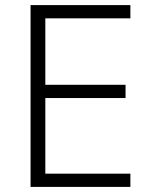

<svg xmlns="http://www.w3.org/2000/svg" viewBox="-20 -734 593 754"><path d="M492 0H100V-714H492V-662H158V-401H473V-349H158V-52H492Z"/></svg>

Font: Noto Sans Cherokee Light
Style: Regular
Weight: 300
Designer: Monotype Design Team
Foundry: Monotype Imaging Inc.
Version: Version 2.001; ttfautohint (v1.8.4.7-5d5b)